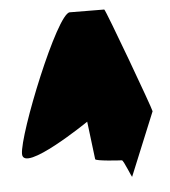

<svg xmlns="http://www.w3.org/2000/svg" viewBox="-51 -749 691 782"><g transform="rotate(-5 295.0 -358.0)"><path d="M19 -145C19 -65 295 -253 295 -253L314 -98C315 -90 415 -84 422 -84C429 -84 458 -6 458 -14L564 -272C564 -282 409 -702 404 -702C404 -702 315 -703 263 -703C211 -703 19 -225 19 -145Z"/></g></svg>

Font: Ampere
Style: SuCnd
Weight: 400
Version: Version 1